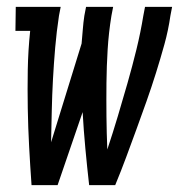

<svg xmlns="http://www.w3.org/2000/svg" viewBox="-20 -540 540 560"><path d="M72 0Q68 -56 65 -111.5Q62 -167 61 -223.5Q60 -280 61 -336.5Q62 -393 68 -450H25L26 -520H157L152 -494Q145 -448 141 -401.5Q137 -355 134.5 -309Q132 -263 131 -217Q130 -171 129 -125L218 -413Q220 -434 221.5 -454Q223 -474 226 -494L231 -520H310L305 -494Q297 -445 294 -396Q291 -347 290.5 -298Q290 -249 290.5 -200.5Q291 -152 293 -104Q309 -152 323.5 -200.5Q338 -249 352 -298Q366 -347 378 -396Q390 -445 398 -494L403 -520H482L477 -494Q471 -452 459.5 -410.5Q448 -369 435 -327.5Q422 -286 407.5 -245Q393 -204 378 -163Q363 -122 348 -81.5Q333 -41 316 0H240Q234 -53 229 -106.5Q224 -160 221 -213L148 0Z"/></svg>

Font: Iosevka Curly Slab
Style: Italic
Weight: 400
Italic angle: -9°
Monospace: yes
Designer: Belleve Invis
Foundry: Belleve Invis
Version: Version 22.1.2; ttfautohint (v1.8.4)